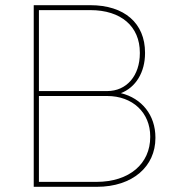

<svg xmlns="http://www.w3.org/2000/svg" viewBox="-20 -720 684 740"><path d="M110 0H353C492 0 579 -79 579 -188V-190C579 -276 527 -341 446 -361C503 -383 539 -441 539 -515V-517C539 -630 460 -700 328 -700H110ZM130 -369V-681H328C447 -681 519 -618 519 -517V-515C519 -428 468 -369 393 -369ZM130 -19V-350H393C491 -350 559 -286 559 -194V-192C559 -90 480 -19 351 -19Z"/></svg>

Font: Fixel Display Thin
Style: Regular
Weight: 100
Designer: AlfaBravo + MacPaw
Foundry: Kyrylo Tkachov, Marchela Mozhyna, Serhii Makarenko, Maria Weinstein, Zakhar Kryvoshyya
Version: Version 1.211